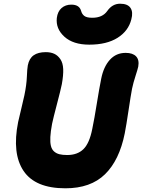

<svg xmlns="http://www.w3.org/2000/svg" viewBox="-20 -995 762 1028"><path d="M458 -755.9Q371.6 -755.9 324.7 -798.6Q277.8 -841.3 284.2 -898.9Q288.6 -933.6 309.6 -951.9Q330.6 -970.2 361.8 -970.2Q404.8 -970.2 414.1 -937Q418.9 -918.9 431.9 -909.4Q444.8 -899.9 474.1 -899.9Q528.8 -899.9 554.2 -936Q581.5 -975.1 623 -975.1Q663.6 -975.1 678.7 -952.6Q693.8 -930.2 683.1 -891.1Q667.5 -829.1 609.4 -792.5Q551.3 -755.9 458 -755.9ZM330.1 13.2Q168.9 13.2 106.2 -79.8Q43.5 -172.9 77.1 -341.8Q83 -369.1 95.2 -418.5Q107.4 -467.8 110.8 -485.8Q122.1 -540.5 123.8 -583.7Q125.5 -627 128.9 -645Q136.2 -682.1 160.2 -699Q184.1 -715.8 225.1 -715.8Q251.5 -715.8 270.5 -707Q289.6 -698.2 303.2 -678.2Q316.9 -658.2 318.4 -625.2Q319.8 -592.3 311 -543.9Q304.7 -512.7 284.9 -437.5Q265.1 -362.3 258.8 -332Q251 -290.5 249.5 -261.5Q248 -232.4 252.7 -213.6Q257.3 -194.8 269.5 -184.1Q281.7 -173.3 298.3 -169.2Q314.9 -165 339.8 -165Q394.5 -165 426.8 -196.5Q459 -228 474.1 -305.2Q485.4 -359.4 498.5 -441.4Q511.7 -523.4 522 -574.2Q534.7 -637.7 568.1 -674.8Q601.6 -711.9 652.8 -711.9Q690.9 -711.9 708.7 -693.1Q726.6 -674.3 720.2 -638.2Q717.3 -624.5 705.6 -588.4Q693.8 -552.2 687 -520Q680.2 -484.4 668.2 -403.8Q656.2 -323.2 647.9 -280.8Q619.1 -137.2 542.2 -62Q465.3 13.2 330.1 13.2Z"/></svg>

Font: Shantell Sans Normal
Style: Italic
Weight: 800
Italic angle: -11.31°
Designer: Stephen Nixon, Anya Danilova, Shantell Martin
Foundry: Arrow Type
Version: Version 1.006;[559af2be0]